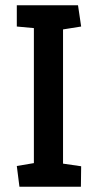

<svg xmlns="http://www.w3.org/2000/svg" viewBox="-20 -711 371 731"><path d="M54 0 44 -79 109 -90V-604L44 -610V-691H277L289 -610L220 -599V-88L289 -78L288 0Z"/></svg>

Font: Kreon Light Medium
Style: Regular
Weight: 500
Version: Version 2.002